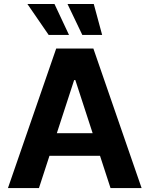

<svg xmlns="http://www.w3.org/2000/svg" viewBox="-20 -953 758 973"><path d="M20.3 0 264.8 -707H453.2L697.6 0H540.1L361.7 -547.4H355.8L177.4 0ZM547 -278V-163.3H169.2V-278ZM118.8 -932.8H256.1L329.7 -776H226.6ZM322.1 -932.8H455.2L497.6 -776H397.1Z"/></svg>

Font: Pretendard JP Variable
Style: Regular
Weight: 400
Designer: Base glyphs from Inter by Rasmus Andersson; Hangul glyphs from Noto Sans CJK(Source Han Sans) by Jang Soo-young and Kang
Foundry: Kil Hyung-jin
Version: Version 1.307;Glyphs 3.2 (3192)